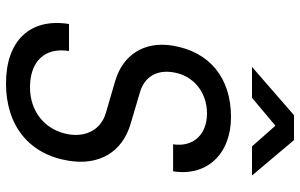

<svg xmlns="http://www.w3.org/2000/svg" viewBox="-200 -790 1000 640"><g transform="rotate(90 300.0 -470.0)"><path d="M203 -810H306L399 -888L468 -810H565L447 -950H364ZM258 10C399 10 495 -67 516 -200C532 -301 487 -377 394 -405L286 -437C236 -452 212 -493 221 -547C231 -614 287 -660 358 -660C429 -660 471 -614 461 -547H551C569 -660 493 -740 370 -740C239 -740 152 -668 132 -545C117 -451 162 -380 250 -354L356 -323C411 -307 437 -259 428 -200C415 -122 354 -70 271 -70C185 -70 137 -119 150 -200H60C39 -69 117 10 258 10Z"/></g></svg>

Font: JetBrains Mono
Style: Italic
Weight: 400
Italic angle: -9°
Monospace: yes
Designer: Philipp Nurullin, Konstantin Bulenkov
Foundry: JetBrains
Version: Version 2.305